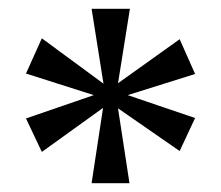

<svg xmlns="http://www.w3.org/2000/svg" viewBox="-20 -780 501 436"><path d="M188 -364H274L248 -534L388 -437L423 -512L270 -564L423 -612L388 -691L248 -591L275 -760H188L215 -590L75 -693L39 -613L193 -564L39 -511L75 -435L214 -535Z"/></svg>

Font: Noto Serif Gurmukhi Medium
Style: Regular
Weight: 500
Designer: Vaibhav Singh and the Monotype Design Team
Foundry: Monotype Imaging Inc.
Version: Version 2.004